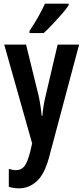

<svg xmlns="http://www.w3.org/2000/svg" viewBox="-20 -786 455 1046"><path d="M3 -543H122L190 -266Q202 -212 207 -155H211Q213 -181 217 -207Q221 -233 229 -266L294 -543H411L246 76Q221 166 178.5 203Q136 240 85 240Q70 240 56 238Q42 236 28 232V134Q49 141 67 141Q96 141 113 119.5Q130 98 145 39L155 -5ZM354 -757Q341 -737 317 -709.5Q293 -682 266.5 -654Q240 -626 218 -606H141V-618Q168 -658 189 -695.5Q210 -733 225 -766H354Z"/></svg>

Font: Noto Sans Tamil ExtraCondensed SemiBold
Style: Regular
Weight: 600
Width: 2
Designer: Jelle Bosma - Monotype Design Team
Foundry: Monotype Imaging Inc.
Version: Version 2.004; ttfautohint (v1.8.4.7-5d5b)